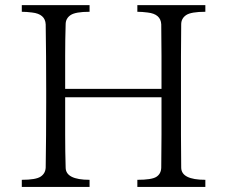

<svg xmlns="http://www.w3.org/2000/svg" viewBox="-20 -741 898 761"><path d="M66.4 0V-28.3Q122.1 -28.3 141.1 -41Q160.2 -53.7 161.1 -77.1Q163.1 -203.1 163.1 -333V-387.7Q163.1 -516.6 161.1 -644.5Q159.2 -685.5 107.4 -691.4Q85 -694.3 66.4 -694.3V-720.7H335V-694.3Q279.3 -694.3 259.8 -681.2Q240.2 -668 240.2 -644.5Q238.3 -584 238.3 -520.5V-388.7H620.1V-519.5Q620.1 -583 619.1 -644.5Q617.2 -685.5 565.4 -691.4Q543 -694.3 524.4 -694.3V-720.7H793.9V-694.3Q737.3 -694.3 717.8 -681.2Q698.2 -668 698.2 -644.5Q697.3 -581.1 697.3 -517.6V-205.1Q697.3 -140.6 698.2 -77.1Q698.2 -28.3 793.9 -28.3V0H524.4V-28.3Q581.1 -28.3 599.6 -40Q618.2 -51.8 619.1 -76.2Q620.1 -139.6 620.1 -206.1V-355.5H238.3V-207Q238.3 -139.6 240.2 -77.1Q240.2 -28.3 335 -28.3V0Z"/></svg>

Font: GenEi Koburi Mincho v6
Style: Regular
Weight: 400
Designer: o_tamon (Modified)
Foundry: o_tamon / Adobe Systems Incorporated
Version: Version 6.1